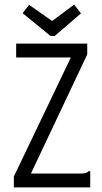

<svg xmlns="http://www.w3.org/2000/svg" viewBox="-20 -812 440 832"><path d="M40 -47 287 -563H50V-623H358V-576L114 -60H327Q343 -60 350.5 -62Q358 -64 364 -70H371V0H40ZM301 -792 331 -754 217 -656H199L78 -755L106 -791L206 -721Z"/></svg>

Font: Inconsolata Condensed
Style: Regular
Weight: 400
Width: 3
Monospace: yes
Designer: Raph Levien, Cyreal, Brenton Simpson
Foundry: Raph Levien, Cyreal, Google
Version: Version 3.000; ttfautohint (v1.8.2.53-6de2)